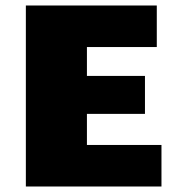

<svg xmlns="http://www.w3.org/2000/svg" viewBox="-20 -678 639 698"><path d="M567 -151V0H74V-658H550V-507H296V-402H507V-264H296V-151Z"/></svg>

Font: Ysabeau Black
Style: Regular
Weight: 900
Designer: Christian Thalmann (Catharsis Fonts)
Version: Version 0.003